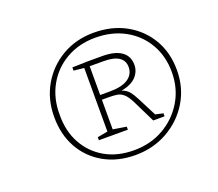

<svg xmlns="http://www.w3.org/2000/svg" viewBox="-100 -875 952 840"><g transform="rotate(-20 376.0 -455.0)"><path d="M399 -172Q316 -172 253 -207.5Q190 -243 155 -305.5Q120 -368 120 -450Q120 -532 157.5 -597Q195 -662 260 -700Q325 -738 408 -738Q492 -738 556.5 -702.5Q621 -667 658 -604.5Q695 -542 695 -460Q695 -379 656 -314Q617 -249 549.5 -210.5Q482 -172 399 -172ZM400 -194Q477 -194 538 -229Q599 -264 635 -324Q671 -384 671 -459Q671 -534 637 -592Q603 -650 543.5 -682.5Q484 -715 407 -715Q331 -715 271.5 -681Q212 -647 178.5 -587Q145 -527 146 -451Q145 -375 177 -317Q209 -259 266 -226.5Q323 -194 400 -194ZM269 -288V-302L317 -311V-607L269 -612V-627L342 -629H409Q467 -629 497.5 -607.5Q528 -586 528 -545Q528 -514 505.5 -490Q483 -466 436 -458Q458 -451 470.5 -435.5Q483 -420 495 -396L539 -310L575 -302V-288H522L471 -392Q457 -420 443 -432.5Q429 -445 413 -447.5Q397 -450 376 -450H342V-312L404 -302V-288ZM407 -606H342V-472H387Q444 -472 472.5 -491.5Q501 -511 501 -545Q501 -574 478 -590Q455 -606 407 -606Z"/></g></svg>

Font: Bitter ExtraLight
Style: Italic
Weight: 200
Italic angle: -9°
Designer: Sol Matas, and Bitter project Authors
Foundry: Sol Matas
Version: Version 2.001